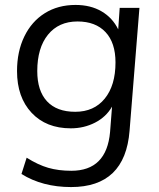

<svg xmlns="http://www.w3.org/2000/svg" viewBox="-20 -535 644 778"><path d="M545 -503 505 -5Q487 223 268 223Q152 223 67 170L88 104Q134 133 175.5 145Q217 157 269 157Q412 157 426 0L434 -103Q410 -61 365 -38Q320 -15 267 -15Q167 -15 108 -78Q49 -141 49 -247Q49 -326 78.5 -387Q108 -448 161.5 -481.5Q215 -515 286 -515Q347 -515 391.5 -489Q436 -463 459 -416L465 -503ZM448 -282Q448 -362 407.5 -405Q367 -448 294 -448Q218 -448 174.5 -394.5Q131 -341 131 -247Q131 -167 170.5 -124.5Q210 -82 285 -82Q361 -82 404.5 -135.5Q448 -189 448 -282Z"/></svg>

Font: Muli
Style: Italic
Weight: 400
Italic angle: -4.541°
Designer: Vernon Adams
Foundry: Vernon Adams
Version: Version 2.001